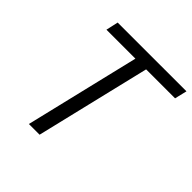

<svg xmlns="http://www.w3.org/2000/svg" viewBox="-182 -841 989 989"><g transform="rotate(45 312.5 -346.5)"><path d="M170 0 320 -626H109L124 -693H625L609 -626H398L248 0Z"/></g></svg>

Font: Ubuntu Sans
Style: Italic
Weight: 400
Italic angle: -13.5°
Designer: Dalton Maag Ltd
Foundry: Dalton Maag Ltd
Version: Version 1.006